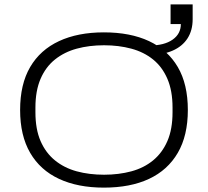

<svg xmlns="http://www.w3.org/2000/svg" viewBox="-20 -846 951 878"><path d="M455 12Q336 12 250 -28Q164 -68 118 -147Q72 -226 72 -343Q72 -461 118 -539.5Q164 -618 250 -658Q336 -698 455 -698Q576 -698 661.5 -658Q747 -618 793 -539.5Q839 -461 839 -343Q839 -226 793 -147Q747 -68 661.5 -28Q576 12 455 12ZM456 -47Q523 -47 580.5 -62.5Q638 -78 680 -112.5Q722 -147 745.5 -201Q769 -255 769 -333V-354Q769 -431 745.5 -485.5Q722 -540 680 -574Q638 -608 580.5 -623.5Q523 -639 456 -639Q388 -639 331 -623.5Q274 -608 231.5 -574Q189 -540 165.5 -485.5Q142 -431 142 -354V-333Q142 -255 165.5 -201Q189 -147 231.5 -112.5Q274 -78 331 -62.5Q388 -47 456 -47ZM665 -595V-638Q731 -638 769 -664.5Q807 -691 807 -736H760V-826H861V-758Q861 -707 837.5 -670.5Q814 -634 769.5 -614.5Q725 -595 665 -595Z"/></svg>

Font: Archivo SemiExpanded ExtraLight
Style: Regular
Weight: 250
Width: 6
Designer: Hector Gatti
Foundry: Omnibus-Type
Version: Version 2.001